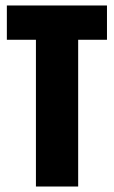

<svg xmlns="http://www.w3.org/2000/svg" viewBox="-20 -680 415 700"><path d="M111 0V-660H265V0ZM5 -535V-660H370V-535Z"/></svg>

Font: Bricolage Grotesque 96pt ExtraBold Condensed
Style: Regular
Weight: 800
Width: 3
Version: Version 1.001;gftools[0.9.33.dev8+g029e19f]